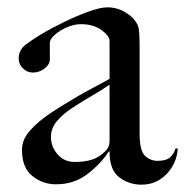

<svg xmlns="http://www.w3.org/2000/svg" viewBox="-20 -503 505 524"><path d="M366 1Q332 1 305.5 -19Q279 -39 279 -89L277 -90Q257 -58 220 -29Q183 0 133 0Q97 0 68.5 -22.5Q40 -45 40 -94Q40 -123 63 -148Q86 -173 117.5 -194Q149 -215 177 -231Q191 -240 212 -251.5Q233 -263 252 -273Q271 -283 279 -288V-391Q279 -405 257 -421Q235 -437 201 -437Q182 -437 162.5 -428.5Q143 -420 129.5 -408Q116 -396 116 -386V-341Q116 -327 101.5 -316Q87 -305 70 -305Q54 -305 42.5 -316.5Q31 -328 31 -343Q31 -367 50.5 -381.5Q70 -396 90 -408Q120 -426 155 -443Q190 -460 222 -471.5Q254 -483 273 -483Q299 -483 322 -469.5Q345 -456 355 -436Q359 -429 360 -411.5Q361 -394 361 -377V-138Q361 -92 375.5 -78Q390 -64 410 -64Q433 -64 444 -73.5Q455 -83 459 -98H465Q463 -58 435 -28.5Q407 1 366 1ZM184 -61Q210 -61 230 -67Q250 -73 267 -90Q279 -101 279 -118V-272Q256 -256 229 -240.5Q202 -225 176.5 -208Q151 -191 135 -172Q119 -153 119 -129Q119 -103 137 -82Q155 -61 184 -61Z"/></svg>

Font: Mulat Addis
Style: Regular
Weight: 400
Designer: Fasil fikreab
Version: Version 1.001; ttfautohint (v1.8.3)